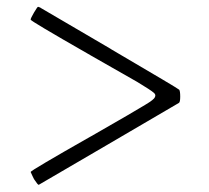

<svg xmlns="http://www.w3.org/2000/svg" viewBox="-20 -629 602 554"><path d="M91.8 -95.7 284.2 -208Q478.5 -321.3 496.1 -332Q500 -334 500 -350.1Q500 -366.2 497.1 -370.1Q495.1 -373 301.8 -486.3Q299.8 -487.3 298.8 -488.3Q240.2 -522.5 150.4 -575.2Q99.6 -604.5 98.6 -605.5Q97.7 -606.4 95.7 -607.4Q90.8 -609.4 89.8 -609.4Q87.9 -609.4 78.1 -592.8Q68.4 -576.2 68.4 -572.3Q68.4 -568.4 232.4 -474.6Q236.3 -472.7 244.1 -467.8Q348.6 -408.2 376 -392.6Q415 -369.1 423.8 -361.3Q429.7 -356.4 427.7 -350.6L426.8 -348.6Q424.8 -341.8 398.4 -326.2Q375 -311.5 242.2 -235.4L240.2 -234.4Q68.4 -136.7 68.4 -132.8Q68.4 -131.8 74.2 -120.1Q77.1 -115.2 78.1 -112.3Q79.1 -111.3 80.1 -109.4Q88.9 -95.7 91.8 -95.7Z"/></svg>

Font: Bpmf GenWan Min R
Style: R
Weight: 400
Foundry: But Ko
Version: Version 1.320